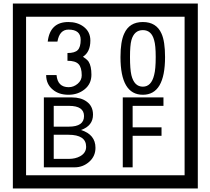

<svg xmlns="http://www.w3.org/2000/svg" viewBox="-20 -980 1195 1090"><path d="M1103 90H53V-960H1103ZM1028 15V-885H128V15ZM499 -556Q499 -504 460.5 -473Q422 -442 369 -442Q314 -442 280 -471Q242 -502 242 -554H301Q307 -485 370 -485Q398 -485 421 -504.5Q444 -524 444 -552Q444 -597 426 -616Q408 -635 363 -635V-679Q405 -679 421.5 -696Q438 -713 438 -754Q438 -812 369 -812Q318 -812 306 -744H251Q264 -855 368 -855Q419 -855 454 -829Q493 -800 493 -750Q493 -685 451 -658Q475 -642 483 -630Q499 -605 499 -556ZM917 -656Q917 -442 791 -442Q664 -442 664 -656Q664 -744 685 -789Q714 -855 791 -855Q868 -855 897 -789Q917 -745 917 -656ZM864 -656Q864 -723 855 -752Q840 -809 791 -809Q742 -809 726 -752Q718 -723 718 -656Q718 -587 726 -553Q742 -488 791 -488Q839 -488 855 -554Q864 -587 864 -656ZM522 -141Q522 -93 486.5 -61.5Q451 -30 403 -30H229V-427H388Q439 -427 471 -404Q508 -378 508 -329Q508 -266 440 -242Q522 -216 522 -141ZM457 -321Q457 -379 372 -379H285V-261H371Q457 -261 457 -321ZM469 -147Q469 -215 368 -215H285V-78H371Q408 -78 435 -93Q469 -112 469 -147ZM908 -379H733V-257H897V-209H733V-30H677V-427H908Z"/></svg>

Font: Unicode BMP Fallback SIL
Style: Regular
Weight: 400
Foundry: NRSI, SIL International
Version: Version 5.1 Based on Unicode 5.1